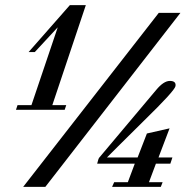

<svg xmlns="http://www.w3.org/2000/svg" viewBox="-20 -725 730 745"><path d="M680 -675 156 0H70L596 -675ZM313 -705 183 -317H237L231 -299H42L48 -317H102L204 -619L115 -523H91L251 -705ZM649 -114 641 -90H585L558 -18H611L604 0H415L423 -18H476L503 -90H357Q359 -95 360 -100.5Q361 -106 364 -112L586 -376Q615 -411 639 -411Q664 -411 661 -391Q658 -373 540 -258Q472 -191 436 -155Q400 -119 395 -114H514L550 -207L638 -227L595 -114Z"/></svg>

Font: DG Didot
Style: Bold Italic
Weight: 700
Designer: David Gatwood, Takis Katsoulidis, and George D. Matthiopoulos
Foundry: David Gatwood
Version: Version 1.0